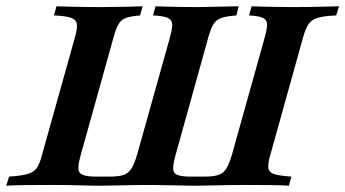

<svg xmlns="http://www.w3.org/2000/svg" viewBox="-41 -591 1099 611"><path d="M-21 0 -12.1 -29Q27.4 -31.5 47.6 -37.5Q67.7 -43.5 77 -57.7Q86.3 -71.8 92.7 -98.4L197.6 -472.6Q205.6 -500.8 203.6 -514.5Q201.6 -528.2 185.1 -534.3Q168.5 -540.3 130.6 -541.9L138.7 -571Q160.5 -570.2 198 -569.4Q235.5 -568.5 283.1 -568.5Q321 -568.5 354.8 -569.4Q388.7 -570.2 412.9 -571L404.8 -541.9Q375.8 -539.5 360.5 -534.3Q345.2 -529 336.7 -514.9Q328.2 -500.8 320.2 -471.8L216.1 -98.4Q208.1 -70.2 208.5 -55.2Q208.9 -40.3 222.2 -34.7Q235.5 -29 264.5 -29H307.3Q335.5 -29 351.2 -33.9Q366.9 -38.7 376.6 -53.6Q386.3 -68.5 395.2 -98.4L500 -472.6Q507.3 -499.2 506.9 -513.3Q506.5 -527.4 493.1 -533.9Q479.8 -540.3 446 -541.9L454 -571Q475.8 -570.2 510.1 -569.4Q544.4 -568.5 587.1 -568.5Q600.8 -568.5 619.8 -569Q638.7 -569.4 658.9 -569.8Q679 -570.2 694.8 -570.6Q710.5 -571 718.5 -571L711.3 -541.9Q679.8 -539.5 663.3 -533.9Q646.8 -528.2 638.3 -514.1Q629.8 -500 621.8 -471.8L517.7 -97.6Q509.7 -69.4 510.1 -54.4Q510.5 -39.5 523.8 -34.3Q537.1 -29 566.1 -29H608.9Q635.5 -29 651.6 -33.5Q667.7 -37.9 677.8 -52.4Q687.9 -66.9 696.8 -97.6L801.6 -472.6Q808.9 -499.2 808.9 -513.3Q808.9 -527.4 796 -533.9Q783.1 -540.3 751.6 -541.9L759.7 -571Q780.6 -570.2 814.5 -569.4Q848.4 -568.5 887.1 -568.5Q934.7 -568.5 973.8 -569.4Q1012.9 -570.2 1037.9 -571L1029 -541.9Q990.3 -540.3 970.2 -534.3Q950 -528.2 940.7 -514.1Q931.5 -500 923.4 -471.8L819.4 -98.4Q811.3 -71 812.9 -56.9Q814.5 -42.7 831.5 -37.1Q848.4 -31.5 886.3 -29L878.2 0Q856.5 -1.6 819 -2Q781.5 -2.4 735.5 -2.4Q691.1 -2.4 649.6 -1.2Q608.1 0 581.5 0Q568.5 0 549.2 -0.4Q529.8 -0.8 508.5 -1.2Q487.1 -1.6 466.9 -2Q446.8 -2.4 433.1 -2.4Q415.3 -2.4 387.9 -2Q360.5 -1.6 331.5 -0.8Q302.4 0 279 0Q250.8 0 211.7 -1.2Q172.6 -2.4 125.8 -2.4Q78.2 -2.4 40.3 -2Q2.4 -1.6 -21 0Z"/></svg>

Font: Playfair 5pt SemiExpanded Light
Style: Bold Italic
Weight: 700
Italic angle: -15.6°
Version: Version 2.001;gftools[0.9.30]